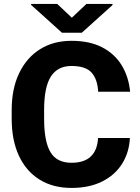

<svg xmlns="http://www.w3.org/2000/svg" viewBox="-20 -924 695 954"><path d="M467.3 -238.3H625.5Q621.6 -165 585.9 -109.1Q550.3 -53.2 486.6 -21.7Q422.9 9.8 335.4 9.8Q242.7 9.8 176 -32Q109.4 -73.7 73.7 -150.6Q38.1 -227.5 38.1 -333.5V-377Q38.1 -482.9 75 -560.1Q111.8 -637.2 178.5 -679.2Q245.1 -721.2 335 -721.2Q425.8 -721.2 488.3 -688.5Q550.8 -655.8 585.2 -598.6Q619.6 -541.5 626.5 -468.3H467.8Q464.4 -530.8 434.8 -563.5Q405.3 -596.2 335 -596.2Q266.6 -596.2 232.9 -543.9Q199.2 -491.7 199.2 -377.9V-333.5Q199.2 -221.7 230.5 -168.5Q261.7 -115.2 335.4 -115.2Q460 -115.2 467.3 -238.3ZM264.6 -904.3 336.9 -835.9 409.2 -904.3H539.1V-898.9L386.2 -761.2H288.1L134.3 -899.9V-904.3Z"/></svg>

Font: Vazirmatn RD FD ExtraBold
Style: Regular
Weight: 800
Designer: Saber Rastikerdar
Foundry: Saber Rastikerdar
Version: Version 33.003